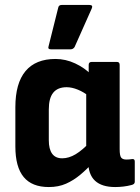

<svg xmlns="http://www.w3.org/2000/svg" viewBox="-20 -744 564 775"><path d="M177 11Q109 11 75.5 -29.5Q42 -70 42 -153V-311Q42 -408 83 -457Q124 -506 204 -506Q245 -506 283.5 -488Q322 -470 349 -442L341 -354Q319 -372 294.5 -382Q270 -392 249 -392Q213 -392 195 -370Q177 -348 177 -302V-178Q177 -142 190.5 -123.5Q204 -105 231 -105Q258 -105 285.5 -121.5Q313 -138 347 -174L356 -89Q332 -62 304.5 -39Q277 -16 246.5 -2.5Q216 11 177 11ZM445 11Q391 11 363.5 -14.5Q336 -40 336 -93V-115L328 -138V-403L338 -438V-482Q338 -494 350 -494H452Q463 -494 463 -482V-142Q463 -116 469 -108Q475 -100 490 -100Q496 -100 502 -100.5Q508 -101 514 -102Q524 -103 524 -92V-10Q524 0 510 3Q495 7 478 9Q461 11 445 11ZM185 -545Q172 -545 176 -557L215 -713Q217 -724 229 -724H341Q357 -724 350 -709L281 -554Q275 -545 265 -545Z"/></svg>

Font: Sofia Sans Semi Condensed ExtraBold
Style: Regular
Weight: 800
Designer: Botio Nikoltchev, Ani Petrova
Foundry: lettersoup
Version: Version 4.100